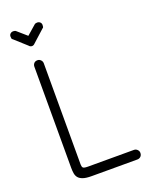

<svg xmlns="http://www.w3.org/2000/svg" viewBox="-169 -1010 834 1092"><g transform="rotate(-20 248.0 -463.5)"><path d="M467 -58Q479 -58 487.5 -49.5Q496 -41 496 -30Q496 -16 487.5 -8Q479 0 467 0H190Q157 0 138.5 -6.5Q120 -13 111 -24Q102 -35 99.5 -50.5Q97 -66 97 -84V-696Q97 -708 104.5 -716.5Q112 -725 126 -725Q137 -725 145.5 -716.5Q154 -708 154 -696V-84Q154 -70 159.5 -64Q165 -58 190 -58ZM143 -820Q135 -811 125 -811Q114 -811 107 -820L35 -885Q30 -887 29 -892.5Q28 -898 28 -904Q28 -914 35 -920.5Q42 -927 53 -927Q64 -927 70 -921L125 -873L180 -921Q186 -927 197 -927Q208 -927 215 -920.5Q222 -914 222 -904Q222 -898 221 -892.5Q220 -887 215 -885Z"/></g></svg>

Font: VDS
Style: Thin
Weight: 100
Width: 0
Designer: artmaker
Foundry: artmaker
Version: Version 1.000 2012 initial release